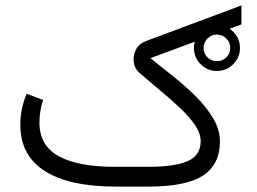

<svg xmlns="http://www.w3.org/2000/svg" viewBox="-20 -691 951 711"><path d="M698.2 -513.2Q698.2 -548.3 723.1 -573.5Q748 -598.6 783.2 -598.6Q818.4 -598.6 843.5 -573.5Q868.7 -548.3 868.7 -513.2Q868.7 -478 843.5 -453.1Q818.4 -428.2 783.2 -428.2Q748 -428.2 723.1 -453.1Q698.2 -478 698.2 -513.2ZM733.9 -513.2Q733.9 -492.7 748.3 -478.5Q762.7 -464.4 783.2 -464.4Q803.7 -464.4 818.1 -478.5Q832.5 -492.7 832.5 -513.2Q832.5 -533.7 818.1 -548.3Q803.7 -563 783.2 -563Q762.7 -563 748.3 -548.3Q733.9 -533.7 733.9 -513.2ZM527.3 -73.2Q627.4 -73.2 675.3 -94.5Q723.1 -115.7 723.1 -168Q723.1 -196.8 702.6 -227.1Q682.1 -257.3 648.7 -289.3Q615.2 -321.3 575.4 -354.2Q535.6 -387.2 497.1 -420.9Q474.6 -439.5 474.6 -472.7Q474.6 -492.2 485.6 -511Q496.6 -529.8 521 -539.1L874 -670.9V-600.6L537.1 -475.6Q574.7 -445.3 619.1 -410.2Q663.6 -375 703.4 -335.7Q743.2 -296.4 768.8 -253.9Q794.4 -211.4 794.4 -166.5Q794.4 -83 732.7 -41.5Q670.9 0 527.8 0H410.2Q235.8 0 145.5 -57.9Q55.2 -115.7 55.2 -229Q55.2 -259.3 61.3 -288.1Q67.4 -316.9 78.6 -343.8L139.6 -320.8Q126 -280.3 126 -236.3Q126.5 -150.9 198.5 -112.1Q270.5 -73.2 405.3 -73.2Z"/></svg>

Font: Vazir Light FD-UI
Style: Light-FD-UI
Weight: 300
Designer: Saber Rastikerdar
Foundry: Saber Rastikerdar
Version: Version 30.1.0